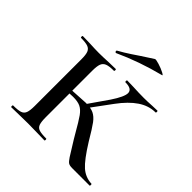

<svg xmlns="http://www.w3.org/2000/svg" viewBox="-171 -760 890 890"><g transform="rotate(45 274.5 -315.0)"><path d="M344 -99 331 -121Q299 -177 283.5 -198.5Q268 -220 250.5 -228.5Q233 -237 202 -237Q192 -237 158 -235L157 -253Q183 -255 193 -255Q251 -259 263 -259Q296 -259 315 -250Q334 -241 350.5 -219Q367 -197 400 -141Q446 -67 476 -40.5Q506 -14 547 -12Q549 -12 549 -6Q549 0 547 0H432Q416 0 408 -5Q400 -10 388.5 -27.5Q377 -45 344 -99ZM33 -12Q65 -12 80 -17Q95 -22 100.5 -36.5Q106 -51 106 -81V-387Q106 -417 100.5 -431Q95 -445 80.5 -450.5Q66 -456 35 -456Q32 -456 32 -462Q32 -468 35 -468L80 -467Q118 -465 142 -465Q166 -465 206 -467L250 -468Q253 -468 253 -462Q253 -456 250 -456Q219 -456 204.5 -450Q190 -444 184.5 -429.5Q179 -415 179 -385V-81Q179 -51 184 -36.5Q189 -22 203.5 -17Q218 -12 250 -12Q253 -12 253 -6Q253 0 250 0Q221 0 205 -1L142 -2L80 -1Q63 0 33 0Q31 0 31 -6Q31 -12 33 -12ZM261 -246 334 -351Q370 -405 370 -429Q370 -456 326 -456Q323 -456 323 -462Q323 -468 326 -468L367 -467Q403 -465 437 -465Q460 -465 492 -467L523 -468Q526 -468 526 -462Q526 -456 523 -456Q479 -456 439 -429Q399 -402 360 -349L279 -239ZM198 -521Q194 -521 192.5 -525.5Q191 -530 194 -532Q223 -548 252.5 -567.5Q282 -587 289 -592L346 -629Q350 -632 373 -625Q396 -618 413 -609Q430 -600 421 -599Q303 -569 199 -521Z"/></g></svg>

Font: Cormorant Unicase Medium
Style: Regular
Weight: 500
Designer: Christian Thalmann (Catharsis Fonts)
Foundry: Catharsis Fonts
Version: Version 4.000